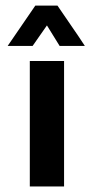

<svg xmlns="http://www.w3.org/2000/svg" viewBox="-20 -675 327 695"><path d="M211.9 -454.1V0H87.9V-454.1ZM107.9 -654.8H188Q205.1 -629.9 226.1 -599.1Q269 -537.1 287.1 -508.8H195.8L149.9 -583L98.1 -508.8H7.8Z"/></svg>

Font: Tajawal
Style: Bold
Weight: 700
Designer: Boutros Fonts
Foundry: Created by Boutros International 2017
Version: Version 1.700